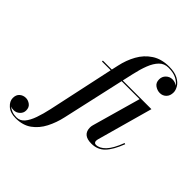

<svg xmlns="http://www.w3.org/2000/svg" viewBox="-459 -925 1349 1349"><g transform="rotate(45 216.0 -250.0)"><path d="M600 -155.5Q567 -69.5 528 -29.8Q489 10 428.5 10Q341.5 10 341.5 -64.5Q341.5 -76 345.5 -90L447.5 -451H269L165.5 11.5Q151 77.5 121.8 134.2Q92.5 191 44.8 225.5Q-3 260 -74.5 260Q-127.5 260 -158 232.8Q-188.5 205.5 -188.5 173Q-188.5 141 -169 124.2Q-149.5 107.5 -123 107.5Q-100.5 107.5 -80 122.8Q-59.5 138 -59.5 169Q-59.5 194 -78.8 212Q-98 230 -124 230Q-140 230 -154 224Q-140 236 -119.8 243.8Q-99.5 251.5 -74.5 251.5Q-39 251.5 -15.2 223.5Q8.5 195.5 25.2 147.8Q42 100 55 40L160.5 -451H73.5V-460H162.5L174 -511.5Q188 -577 219.5 -633.8Q251 -690.5 303.8 -725.2Q356.5 -760 434 -760Q488.5 -760 521.5 -742.2Q554.5 -724.5 569 -699.5Q583.5 -674.5 583.5 -653.5Q583.5 -620 564.5 -600.8Q545.5 -581.5 517 -581.5Q492.5 -581.5 469.2 -597.2Q446 -613 446 -646Q446 -675 466 -694Q486 -713 513 -713Q540 -713 560.5 -697Q546 -718.5 515.2 -734.8Q484.5 -751 434.5 -751Q394 -751 366.5 -723.2Q339 -695.5 320.5 -647.8Q302 -600 289 -540L271 -460H556L440.5 -45Q438 -35 438 -26.5Q438 -19 442.8 -13Q447.5 -7 457 -7Q492.5 -7 526.5 -42.2Q560.5 -77.5 591 -158.5Z"/></g></svg>

Font: Bodoni* 24pt Medium
Style: Italic
Weight: 500
Italic angle: -13°
Version: Version 2.3